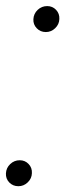

<svg xmlns="http://www.w3.org/2000/svg" viewBox="-36 -620 220 647"><path d="M26 7.5Q7.5 7.5 -4.8 -5.2Q-17 -18 -16 -36Q-15 -54.5 -1.5 -67.2Q12 -80 30.5 -80Q48.5 -80 60.5 -67.2Q72.5 -54.5 71.5 -36.5Q71 -18.5 57.5 -5.5Q44 7.5 26 7.5ZM118.5 -512Q100 -512 87.8 -524.8Q75.5 -537.5 76.5 -555.5Q77.5 -574 91 -586.8Q104.5 -599.5 123 -599.5Q141 -599.5 153 -586.8Q165 -574 164 -556Q163.5 -538 150 -525Q136.5 -512 118.5 -512Z"/></svg>

Font: Anybody Light
Style: Italic
Weight: 300
Italic angle: -10°
Designer: Tyler Finck
Foundry: Etcetera Type Company
Version: Version 1.010; ttfautohint (v1.8.3) -l 8 -r 50 -G 200 -x 14 